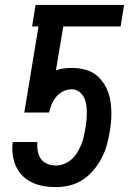

<svg xmlns="http://www.w3.org/2000/svg" viewBox="-20 -755 540 783"><path d="M207 8Q182 8 158.5 4Q135 0 113.5 -9.5Q92 -19 75 -35Q58 -51 47.5 -72Q37 -93 33 -116.5Q29 -140 31 -165L32 -176H132V-175Q131 -157 134 -139Q137 -121 146.5 -107.5Q156 -94 172.5 -87Q189 -80 208 -80Q224 -80 241 -86.5Q258 -93 271.5 -105Q285 -117 294.5 -132.5Q304 -148 311 -164.5Q318 -181 321.5 -197.5Q325 -214 328 -231Q331 -247 332.5 -263.5Q334 -280 334 -296.5Q334 -313 331.5 -329Q329 -345 322 -358.5Q315 -372 302 -381.5Q289 -391 272 -391Q255 -391 238.5 -383Q222 -375 210 -361Q198 -347 191 -330Q184 -313 180 -296H79L137 -647H111L125 -735H486L472 -647H238L208 -468Q224 -474 240.5 -476Q257 -478 273 -478Q304 -478 332.5 -469.5Q361 -461 381.5 -441Q402 -421 414.5 -394.5Q427 -368 431 -338.5Q435 -309 434 -278Q433 -247 427 -216Q423 -189 415 -161.5Q407 -134 393.5 -108.5Q380 -83 360.5 -60Q341 -37 316 -21Q291 -5 263 1.5Q235 8 207 8Z"/></svg>

Font: Iosevka Curly Semibold
Style: Italic
Weight: 600
Italic angle: -9°
Monospace: yes
Designer: Belleve Invis
Foundry: Belleve Invis
Version: Version 22.1.2; ttfautohint (v1.8.4)